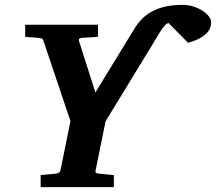

<svg xmlns="http://www.w3.org/2000/svg" viewBox="-20 -773 892 793"><path d="M852.1 -681.2Q852.1 -622.6 756.8 -596.2L675.8 -678.2Q668.9 -675.8 663.1 -670.2Q657.2 -664.6 650.1 -654.8Q643.1 -645 634.3 -630.1Q625.5 -615.2 612.8 -594.2L416 -272L375 -69.8Q372.6 -61 377.4 -58.6Q382.3 -56.2 393.1 -55.2Q401.9 -54.7 411.1 -53.7Q419.4 -52.7 429.4 -51.8Q439.5 -50.8 450.2 -49.8V0H147.9V-49.8Q157.7 -50.8 168 -51.8Q178.2 -52.7 186.5 -53.7Q195.8 -54.7 205.1 -55.2Q214.8 -56.2 221.2 -58.6Q227.5 -61 230 -70.8L271 -272.9L159.2 -605Q156.7 -613.3 149.9 -614.7Q143.1 -616.2 133.8 -617.2Q126.5 -617.2 117.7 -618.2Q110.4 -618.7 101.3 -619.4Q92.3 -620.1 84 -621.1V-670.9H384.8V-621.1Q373.5 -620.1 362.5 -619.4Q351.6 -618.7 342.8 -618.2Q332.5 -617.2 323.2 -617.2Q314.9 -617.2 309.1 -614Q303.2 -610.8 307.1 -601.1L374 -391.1L534.2 -652.8Q547.9 -675.8 565.9 -694.3Q584 -712.9 608.2 -725.8Q632.3 -738.8 663.3 -745.8Q694.3 -752.9 733.9 -752.9Q757.3 -752.9 778.6 -746.1Q799.8 -739.3 816.2 -728.8Q832.5 -718.3 842.3 -705.6Q852.1 -692.9 852.1 -681.2Z"/></svg>

Font: Charis SIL Am
Style: Bold Italic
Weight: 700
Italic angle: -11°
Foundry: SIL International
Version: Version 5.000